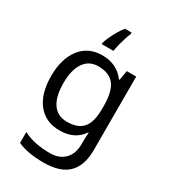

<svg xmlns="http://www.w3.org/2000/svg" viewBox="-238 -880 1090 1233"><g transform="rotate(30 307.5 -263.0)"><path d="M275 -546Q328 -546 370.5 -526Q413 -506 443 -465H448L460 -536H530V9Q530 124 471.5 182Q413 240 290 240Q172 240 97 206V125Q176 167 295 167Q364 167 403.5 126.5Q443 86 443 16V-5Q443 -17 444 -39.5Q445 -62 446 -71H442Q388 10 276 10Q172 10 113.5 -63Q55 -136 55 -267Q55 -395 113.5 -470.5Q172 -546 275 -546ZM287 -472Q220 -472 183 -418.5Q146 -365 146 -266Q146 -167 182.5 -114.5Q219 -62 289 -62Q370 -62 407 -105.5Q444 -149 444 -246V-267Q444 -377 406 -424.5Q368 -472 287 -472ZM363 -754Q355 -737 346.5 -710.5Q338 -684 331 -656Q324 -628 321 -606H234V-615Q239 -633 251 -660Q263 -687 279.5 -715.5Q296 -744 314 -766H363Z"/></g></svg>

Font: Noto Sans Thai Looped
Style: Regular
Weight: 400
Designer: Sasikarn Vongin, Ben Mitchell
Foundry: The Fontpad Ltd
Version: Version 1.001; ttfautohint (v1.8.4.7-5d5b)